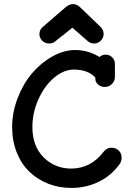

<svg xmlns="http://www.w3.org/2000/svg" viewBox="-20 -923 641 949"><path d="M222.2 -708Q203.1 -708 189 -721.7Q174.8 -735.4 174.8 -754.9Q174.8 -776.4 192.9 -791L304.2 -887.2Q322.8 -902.8 340.8 -902.8Q358.9 -902.8 376 -887.2L478 -789.1Q492.2 -774.9 492.2 -754.9Q492.2 -736.3 478.3 -722.2Q464.4 -708 445.8 -708Q427.2 -708 413.1 -720.2L337.9 -786.1L251 -716.8Q239.7 -708 222.2 -708ZM332 5.9Q272 5.9 219.2 -14.6Q166.5 -35.2 126.5 -73Q86.4 -110.8 63.2 -168.2Q40 -225.6 40 -294.9Q40 -367.7 67.4 -438.5Q94.7 -509.3 138.4 -560.8Q182.1 -612.3 239 -644Q295.9 -675.8 352.1 -675.8Q415 -675.8 472.2 -641.1Q483.9 -652.8 502 -652.8Q522 -652.8 534.9 -639.4Q547.9 -626 547.9 -606.9V-543Q547.9 -522.5 533.2 -507.8Q518.6 -493.2 498 -493.2Q478.5 -493.2 464.8 -505.1Q451.2 -517.1 451.2 -533.2V-540Q414.1 -579.1 345.2 -579.1Q294.9 -579.1 247.1 -538.6Q199.2 -498 169.7 -431.9Q140.1 -365.7 140.1 -294.9Q140.1 -200.7 195.6 -145.3Q251 -89.8 332 -89.8Q428.7 -89.8 492.2 -172.9Q507.3 -192.9 530.8 -192.9Q551.3 -192.9 566.2 -179.4Q581.1 -166 581.1 -143.1Q581.1 -126 571.8 -112.8Q530.8 -55.2 468.3 -24.7Q405.8 5.9 332 5.9Z"/></svg>

Font: Comic Neue
Style: Bold
Weight: 700
Designer: Craig Rozynski
Foundry: Craig Rozynski
Version: Version 2.003;hotconv 1.0.109;makeotfexe 2.5.65596